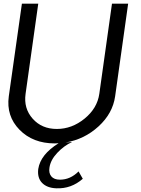

<svg xmlns="http://www.w3.org/2000/svg" viewBox="-20 -770 765 1044"><path d="M588.9 -750H676.8L606 -246.1Q592.8 -153.3 515.9 -82.8Q439 -12.2 335.9 4.9L372.1 2Q327.1 22.9 291 61.5Q254.9 100.1 249 141.1Q244.1 170.9 259 189Q273.9 207 306.2 207Q362.3 207 407.2 162.1L430.2 202.1Q367.2 257.3 286.1 253.9Q235.4 252 208.7 224.4Q182.1 196.8 188 148.9Q200.2 69.8 298.8 8.8Q292 9.8 277.8 9.8Q158.7 9.8 85.9 -64.7Q13.2 -139.2 27.8 -246.1L99.1 -750H188L119.1 -259.8Q107.9 -180.7 157.5 -124.8Q207 -68.8 289.1 -68.8Q371.1 -68.8 439.9 -125Q508.8 -181.2 520 -259.8Z"/></svg>

Font: Oakes Grotesk
Style: Italic
Weight: 400
Designer: Samuel Oakes
Foundry: Samuel Oakes
Version: Version 1.0 | wf-rip DC20170320